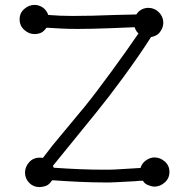

<svg xmlns="http://www.w3.org/2000/svg" viewBox="-20 -753 771 783"><path d="M629 -618Q616 -605 596 -602Q572 -564 542.5 -521.5Q513 -479 483 -438Q453 -397 424.5 -360Q396 -323 374 -296L196 -77L199 -69Q257 -65 306.5 -63Q356 -61 398 -61Q412 -61 426 -61Q440 -61 453 -62L553 -68Q559 -88 576 -99.5Q593 -111 610 -111Q633 -111 652 -94.5Q671 -78 671 -52Q671 -26 652 -9Q633 8 610 8Q599 8 584 2Q569 -4 563 -16Q555 -16 547 -15.5Q539 -15 531 -14L455 -10Q443 -9 429.5 -9Q416 -9 402 -9Q317 -9 193 -18L185 -8Q177 2 164.5 6Q152 10 141 10Q116 10 99 -7.5Q82 -25 82 -49Q82 -72 98.5 -91Q115 -110 142 -110Q154 -110 155 -109L195 -161L327 -320Q349 -347 376.5 -383.5Q404 -420 433.5 -460Q463 -500 492 -541Q521 -582 545 -617L543 -618Q534 -627 529 -642L429 -638Q351 -635 295 -635Q261 -635 231.5 -636.5Q202 -638 170 -640L163 -632Q155 -622 144 -618Q133 -614 121 -614Q98 -614 79 -631Q60 -648 60 -674Q60 -700 79 -716.5Q98 -733 121 -733Q138 -733 153.5 -723Q169 -713 177 -692Q201 -690 225.5 -689Q250 -688 275 -688Q313 -688 357 -689Q401 -690 450 -692L536 -694Q545 -708 558 -714.5Q571 -721 585 -721Q610 -721 628 -703Q646 -685 646 -660Q646 -638 629 -618Z"/></svg>

Font: Nelagoney
Style: Regular
Weight: 400
Designer: Kanati
Foundry: Kanati and Michael Everson
Version: Version 2.000